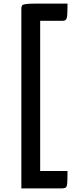

<svg xmlns="http://www.w3.org/2000/svg" viewBox="-20 -841 401 1061"><path d="M98 200V-791Q98 -804 101.5 -810Q105 -816 121.5 -818.5Q138 -821 176 -821H353Q353 -779 351.5 -758.5Q350 -738 344 -732Q338 -726 323 -726H202V104H353Q353 151 351.5 171Q350 191 343 195.5Q336 200 322 200Z"/></svg>

Font: Yanone Kaffeesatz SemiBold
Style: Regular
Weight: 600
Designer: Yanone (Cyrillic: Daniel Pouzeot, Huerta Tipografica, and Cyreal)
Foundry: Yanone
Version: Version 2.003